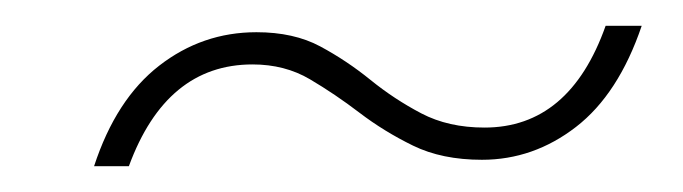

<svg xmlns="http://www.w3.org/2000/svg" viewBox="-20 -413 530 149"><path d="M478 -393Q460 -340 427 -314.5Q394 -289 354 -289Q323 -289 300.5 -300Q278 -311 259 -325.5Q240 -340 220.5 -351.5Q201 -363 176 -363Q109 -363 80 -284H53Q70 -336 103.5 -362Q137 -388 179 -388Q208 -388 228.5 -377Q249 -366 267.5 -351Q286 -336 307 -325Q328 -314 356 -314Q422 -314 450 -393Z"/></svg>

Font: Work Sans ExtraLight
Style: Italic
Weight: 200
Italic angle: -13°
Designer: Wei Huang
Foundry: Wei Huang
Version: Version 2.012; ttfautohint (v1.8.3)